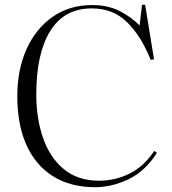

<svg xmlns="http://www.w3.org/2000/svg" viewBox="-20 -765 715 799"><path d="M376 14Q274 14 201.5 -31Q129 -76 90.5 -160.5Q52 -245 52 -364Q52 -475 90.5 -560.5Q129 -646 199 -695Q269 -744 364 -744Q430 -744 479 -718.5Q528 -693 561 -659L571 -745H584L621 -518L607 -516Q568 -614 509.5 -672Q451 -730 362 -730Q247 -730 189 -636Q131 -542 131 -373Q131 -270 160 -188.5Q189 -107 247 -60Q305 -13 392 -13Q458 -13 518 -42Q578 -71 622 -137L633 -129Q585 -53 515.5 -19.5Q446 14 376 14Z"/></svg>

Font: Literata 72pt Light
Style: Regular
Weight: 300
Designer: Latin by Veronika Burian and Jose Scaglione. Greek by Irene Vlachou. Cyrillic by Vera Evstafieva.
Foundry: TypeTogether
Version: Version 3.002